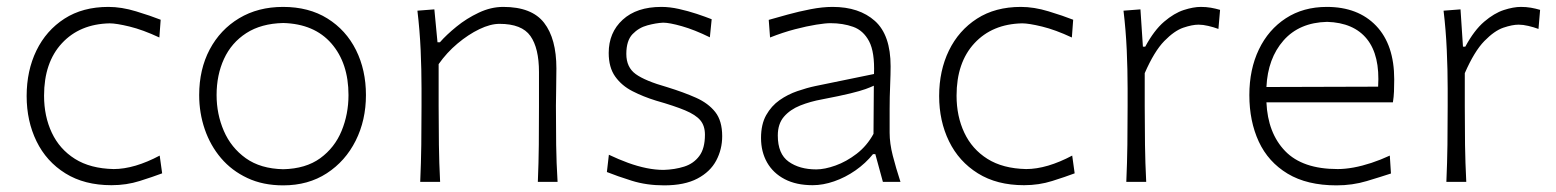

<svg xmlns="http://www.w3.org/2000/svg" viewBox="-20 -540 4620 570"><path d="M311 9.8Q355.5 9.8 394.8 -2.7Q434.1 -15.1 461.4 -25.4L454.1 -78.1Q417.5 -58.6 382.8 -48.3Q348.1 -38.1 317.4 -38.1Q248 -39.6 202.4 -68.4Q156.7 -97.2 133.8 -146Q110.8 -194.8 110.8 -255.9Q110.8 -354.5 163.8 -411.6Q216.8 -468.8 305.7 -470.7Q325.2 -470.7 364.5 -461.2Q403.8 -451.7 453.1 -428.7L457 -481.4Q427.2 -493.2 384 -506.3Q340.8 -519.5 301.8 -519.5Q225.6 -519.5 171.4 -484.6Q117.2 -449.7 88.1 -389.9Q59.1 -330.1 59.1 -254.9Q59.1 -180.7 88.4 -120.6Q117.7 -60.5 174.1 -25.4Q230.5 9.8 311 9.8Z M820.8 -37.6Q753.4 -39.1 709.7 -70.3Q666 -101.6 644.5 -151.4Q623 -201.2 623 -257.8Q623 -317.4 645 -365.2Q667 -413.1 711.2 -441.7Q755.4 -470.2 820.8 -471.7Q913.1 -469.2 963.9 -410.9Q1014.6 -352.5 1014.6 -257.8Q1014.6 -201.2 994.1 -151.4Q973.6 -101.6 930.7 -70.3Q887.7 -39.1 820.8 -37.6ZM820.8 10.3Q895 10.3 950.2 -25.6Q1005.4 -61.5 1035.9 -122.3Q1066.4 -183.1 1066.4 -257.8Q1066.4 -332 1036.9 -391.4Q1007.3 -450.7 952.1 -485.1Q897 -519.5 820.3 -519.5Q746.1 -519.5 689.9 -485.8Q633.8 -452.1 602.5 -393.1Q571.3 -334 571.3 -257.8Q571.3 -204.6 587.9 -156.2Q604.5 -107.9 636.2 -70.6Q668 -33.2 714.4 -11.5Q760.7 10.3 820.8 10.3Z M1227.5 0H1286.6Q1283.7 -57.1 1283 -109.9Q1282.2 -162.6 1282.2 -224.6V-349.6Q1306.2 -383.8 1338.1 -410.6Q1370.1 -437.5 1403.1 -453.4Q1436 -469.2 1462.9 -469.2Q1529.3 -469.2 1554.7 -433.1Q1580.1 -397 1580.1 -326.2V-224.6Q1580.1 -162.6 1579.6 -109.9Q1579.1 -57.1 1576.7 0H1635.3Q1631.8 -57.1 1631.1 -110.1Q1630.4 -163.1 1630.4 -226.1Q1630.4 -247.6 1631.1 -275.9Q1631.8 -304.2 1631.8 -336.9Q1631.8 -425.3 1595.2 -472.4Q1558.6 -519.5 1474.1 -519.5Q1437.5 -519.5 1401.4 -502.4Q1365.2 -485.4 1335.2 -460.9Q1305.2 -436.5 1286.1 -414.6H1278.8L1269.5 -512.2L1219.2 -508.3Q1226.1 -450.7 1228.8 -391.6Q1231.4 -332.5 1231.4 -277.3V-226.1Q1231.4 -163.1 1230.7 -110.1Q1230 -57.1 1227.5 0Z M1951.7 10.3Q2012.2 10.3 2050.3 -9.8Q2088.4 -29.8 2106.2 -63.2Q2124 -96.7 2124 -135.7Q2124 -181.2 2103.5 -207.3Q2083 -233.4 2046.4 -249.8Q2009.8 -266.1 1960.9 -281.2Q1895 -299.8 1867.2 -320.1Q1839.4 -340.3 1839.4 -379.9Q1839.4 -419.4 1857.9 -438.7Q1876.5 -458 1902.1 -464.8Q1927.7 -471.7 1948.7 -472.7Q1967.3 -472.7 2004.4 -462.2Q2041.5 -451.7 2087.4 -429.2L2092.8 -482.9Q2074.2 -490.2 2048.6 -498.8Q2022.9 -507.3 1995.6 -513.4Q1968.3 -519.5 1943.4 -519.5Q1870.1 -519.5 1828.6 -481.4Q1787.1 -443.4 1787.1 -382.8Q1787.1 -339.8 1806.4 -312.7Q1825.7 -285.6 1857.7 -269.3Q1889.6 -252.9 1927.7 -241.2Q1982.4 -225.6 2013.9 -212.4Q2045.4 -199.2 2059.1 -182.9Q2072.8 -166.5 2072.8 -140.1Q2072.8 -99.1 2055.9 -76.7Q2039.1 -54.2 2011.2 -45.4Q1983.4 -36.6 1950.2 -35.6Q1925.8 -35.6 1899.2 -41Q1872.6 -46.4 1844.5 -56.6Q1816.4 -66.9 1787.6 -80.6L1781.7 -29.3Q1812 -17.1 1855.7 -3.4Q1899.4 10.3 1951.7 10.3Z M2403.3 -37.1Q2353.5 -37.1 2321.3 -60.1Q2289.1 -83 2289.1 -137.7Q2289.1 -172.4 2307.4 -193.6Q2325.7 -214.8 2355.7 -226.8Q2385.7 -238.8 2420.9 -245.1Q2474.6 -255.4 2504.4 -262.7Q2534.2 -270 2549.6 -275.6Q2564.9 -281.2 2574.2 -285.6L2573.2 -142.6Q2553.7 -106.9 2523.2 -83.5Q2492.7 -60.1 2460.4 -48.6Q2428.2 -37.1 2403.3 -37.1ZM2392.6 9.8Q2423.3 9.8 2456.5 -1.7Q2489.7 -13.2 2519.8 -34.2Q2549.8 -55.2 2571.8 -82.5H2578.6L2601.1 0H2653.3Q2639.6 -42 2630.4 -78.1Q2621.1 -114.3 2621.1 -146V-216.8Q2621.1 -251.5 2622.6 -286.1Q2624 -320.8 2624 -343.3Q2624 -436 2577.4 -477.8Q2530.8 -519.5 2451.7 -519.5Q2421.9 -519.5 2386.7 -512.7Q2351.6 -505.9 2318.6 -496.8Q2285.6 -487.8 2262.2 -481L2266.1 -428.7Q2304.2 -443.8 2339.8 -453.1Q2375.5 -462.4 2403.1 -466.8Q2430.7 -471.2 2445.3 -471.2Q2482.4 -471.2 2512.7 -460.4Q2543 -449.7 2560.1 -417.5Q2577.1 -385.3 2574.7 -320.3L2401.4 -284.7Q2375.5 -279.3 2347.2 -269.5Q2318.8 -259.8 2294.4 -242.7Q2270 -225.6 2254.6 -198.2Q2239.3 -170.9 2239.3 -130.4Q2239.3 -89.4 2257.3 -57.6Q2275.4 -25.9 2309.6 -8.1Q2343.8 9.8 2392.6 9.8Z M3020 9.8Q3064.5 9.8 3103.8 -2.7Q3143.1 -15.1 3170.4 -25.4L3163.1 -78.1Q3126.5 -58.6 3091.8 -48.3Q3057.1 -38.1 3026.4 -38.1Q2957 -39.6 2911.4 -68.4Q2865.7 -97.2 2842.8 -146Q2819.8 -194.8 2819.8 -255.9Q2819.8 -354.5 2872.8 -411.6Q2925.8 -468.8 3014.6 -470.7Q3034.2 -470.7 3073.5 -461.2Q3112.8 -451.7 3162.1 -428.7L3166 -481.4Q3136.2 -493.2 3093 -506.3Q3049.8 -519.5 3010.7 -519.5Q2934.6 -519.5 2880.4 -484.6Q2826.2 -449.7 2797.1 -389.9Q2768.1 -330.1 2768.1 -254.9Q2768.1 -180.7 2797.4 -120.6Q2826.7 -60.5 2883.1 -25.4Q2939.5 9.8 3020 9.8Z M3323.7 0H3382.8Q3379.9 -57.1 3379.2 -109.9Q3378.4 -162.6 3378.4 -224.6V-322.8Q3406.7 -387.7 3436.5 -418.2Q3466.3 -448.7 3492.9 -457.8Q3519.5 -466.8 3538.1 -466.8Q3551.3 -466.8 3566.9 -463.1Q3582.5 -459.5 3597.2 -454.1L3602.1 -510.7Q3588.9 -514.6 3574.7 -517.1Q3560.5 -519.5 3544.9 -519.5Q3522.9 -519.5 3494.4 -510.3Q3465.8 -501 3436 -475.6Q3406.2 -450.2 3379.9 -401.4H3373L3365.7 -512.2L3315.4 -508.3Q3322.3 -450.7 3325 -391.6Q3327.6 -332.5 3327.6 -277.3V-226.1Q3327.6 -163.1 3326.9 -110.1Q3326.2 -57.1 3323.7 0Z M3947.8 10.3Q3995.1 10.3 4037.4 -2.4Q4079.6 -15.1 4109.4 -24.9L4106 -78.1Q4078.6 -65.4 4051.3 -56.4Q4023.9 -47.4 3998.5 -42.7Q3973.1 -38.1 3951.2 -38.1Q3846.7 -38.1 3795.2 -91.6Q3743.7 -145 3739.7 -236.3H4115.2Q4117.7 -252 4118.4 -268.3Q4119.1 -284.7 4119.1 -304.2Q4119.1 -407.2 4065.4 -463.4Q4011.7 -519.5 3918.9 -519.5Q3849.1 -519.5 3797.4 -485.8Q3745.6 -452.1 3717.3 -393.1Q3689 -334 3689 -257.8Q3689 -180.2 3717 -119.6Q3745.1 -59.1 3802.7 -24.4Q3860.4 10.3 3947.8 10.3ZM4071.3 -282.7 3739.7 -281.7Q3743.7 -366.7 3790.5 -419.9Q3837.4 -473.1 3919.9 -475.1Q3999 -472.7 4038.1 -424.1Q4077.1 -375.5 4071.3 -282.7Z M4273.9 0H4333Q4330.1 -57.1 4329.3 -109.9Q4328.6 -162.6 4328.6 -224.6V-322.8Q4356.9 -387.7 4386.7 -418.2Q4416.5 -448.7 4443.1 -457.8Q4469.7 -466.8 4488.3 -466.8Q4501.5 -466.8 4517.1 -463.1Q4532.7 -459.5 4547.4 -454.1L4552.2 -510.7Q4539.1 -514.6 4524.9 -517.1Q4510.7 -519.5 4495.1 -519.5Q4473.1 -519.5 4444.6 -510.3Q4416 -501 4386.2 -475.6Q4356.4 -450.2 4330.1 -401.4H4323.2L4315.9 -512.2L4265.6 -508.3Q4272.5 -450.7 4275.1 -391.6Q4277.8 -332.5 4277.8 -277.3V-226.1Q4277.8 -163.1 4277.1 -110.1Q4276.4 -57.1 4273.9 0Z"/></svg>

Font: Pinar-VF-FD
Style: Regular
Weight: 300
Designer: Amin Abedi
Version: Version 3.0